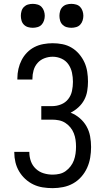

<svg xmlns="http://www.w3.org/2000/svg" viewBox="-20 -967 540 995"><path d="M253 8Q227 8 201.5 4Q176 0 153 -11Q130 -22 111 -39.5Q92 -57 79 -79Q66 -101 60 -126Q54 -151 54 -177V-180H132V-178Q132 -154 140 -131.5Q148 -109 165.5 -92.5Q183 -76 206 -69Q229 -62 253 -62Q271 -62 288.5 -66Q306 -70 320.5 -80.5Q335 -91 346 -105.5Q357 -120 363 -136.5Q369 -153 371.5 -171Q374 -189 374 -207Q374 -225 371.5 -242.5Q369 -260 362.5 -276.5Q356 -293 344.5 -307Q333 -321 318 -330.5Q303 -340 285.5 -343.5Q268 -347 250 -347H194V-417H250Q274 -417 296.5 -426Q319 -435 333.5 -453.5Q348 -472 353 -495.5Q358 -519 358 -543Q358 -567 353 -590.5Q348 -614 334.5 -633.5Q321 -653 299 -663Q277 -673 253 -673Q231 -673 210 -665Q189 -657 174.5 -640.5Q160 -624 154 -602.5Q148 -581 148 -559V-555H70V-561Q70 -586 75.5 -610Q81 -634 92 -655.5Q103 -677 120 -694.5Q137 -712 158.5 -723Q180 -734 204.5 -738.5Q229 -743 253 -743Q279 -743 304 -738Q329 -733 351 -720Q373 -707 390 -687Q407 -667 417.5 -644Q428 -621 432 -595.5Q436 -570 436 -544Q436 -520 432 -495.5Q428 -471 416.5 -449.5Q405 -428 386.5 -411Q368 -394 346 -383Q372 -373 393.5 -354.5Q415 -336 428.5 -312Q442 -288 447 -260.5Q452 -233 452 -205Q452 -178 447.5 -150.5Q443 -123 431.5 -97.5Q420 -72 401.5 -51Q383 -30 359 -16.5Q335 -3 307.5 2.5Q280 8 253 8ZM350 -823Q337 -823 325 -826.5Q313 -830 304 -839Q295 -848 291.5 -860.5Q288 -873 288 -885Q288 -897 291.5 -909.5Q295 -922 304 -931Q313 -940 325 -943.5Q337 -947 350 -947Q362 -947 374.5 -943.5Q387 -940 395.5 -931Q404 -922 408 -909.5Q412 -897 412 -885Q412 -873 408 -860.5Q404 -848 395.5 -839Q387 -830 374.5 -826.5Q362 -823 350 -823ZM150 -823Q137 -823 125 -826.5Q113 -830 104 -839Q95 -848 91.5 -860.5Q88 -873 88 -885Q88 -897 91.5 -909.5Q95 -922 104 -931Q113 -940 125 -943.5Q137 -947 150 -947Q162 -947 174.5 -943.5Q187 -940 195.5 -931Q204 -922 208 -909.5Q212 -897 212 -885Q212 -873 208 -860.5Q204 -848 195.5 -839Q187 -830 174.5 -826.5Q162 -823 150 -823Z"/></svg>

Font: Huly
Style: Regular
Weight: 400
Designer: Belleve Invis
Foundry: Belleve Invis
Version: Version 33.2.5; ttfautohint (v1.8.4)